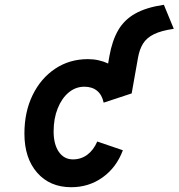

<svg xmlns="http://www.w3.org/2000/svg" viewBox="-20 -770 746 802"><path d="M277.6 12Q188.2 12 135.1 -48.8Q82 -109.5 82 -212Q82 -302.5 116.2 -372.7Q150.4 -442.9 210.4 -482.9Q270.3 -523 347.4 -523Q370.6 -523 391.9 -518.2Q413.1 -513.5 431.7 -504.7L437 -535.8Q448.5 -600.2 473.7 -643.8Q498.9 -687.4 545 -713.3Q591 -739.2 664.5 -750L705.9 -649.6Q653.2 -642 622.9 -627Q592.5 -612 577.5 -587.9Q562.5 -563.7 556.3 -528L530 -379.8L413 -341.2Q406.1 -373.9 385.4 -390.9Q364.6 -407.8 332.4 -407.8Q295.7 -407.8 266.6 -383.4Q237.5 -358.9 220.8 -316.7Q204 -274.5 204 -221Q204 -167.1 225.8 -135.6Q247.6 -104.2 284.8 -104.2Q318.4 -104.2 344.5 -123.5Q370.7 -142.9 386.2 -178.8L493.2 -142.4Q466.6 -70.7 409.1 -29.4Q351.5 12 277.6 12Z"/></svg>

Font: Overpass
Style: Italic
Weight: 400
Italic angle: -10°
Designer: Delve Withrington, Dave Bailey, Thomas Jockin
Foundry: Delve Fonts LLC
Version: Version 4.000